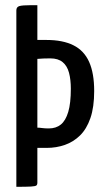

<svg xmlns="http://www.w3.org/2000/svg" viewBox="-20 -720 400 740"><path d="M43 0V-680Q43 -693 54.5 -696.5Q66 -700 99 -700H124V-566H159Q222 -566 263 -545.5Q304 -525 323.5 -481.5Q343 -438 343 -369Q343 -307 328.5 -265Q314 -223 288.5 -198Q263 -173 230 -161.5Q197 -150 160 -150H124V-16Q124 -8 120 -5Q116 -2 99 -1Q82 0 43 0ZM168 -225Q196 -225 214.5 -240Q233 -255 243 -288.5Q253 -322 253 -378Q253 -413 246 -439.5Q239 -466 221.5 -480.5Q204 -495 174 -495Q158 -495 147 -494.5Q136 -494 124 -493V-228Q132 -228 142.5 -226.5Q153 -225 168 -225Z"/></svg>

Font: Yanone Kaffeesatz
Style: Regular
Weight: 400
Designer: Yanone (Cyrillic: Daniel Pouzeot, Huerta Tipografica, and Cyreal)
Foundry: Yanone
Version: Version 2.003